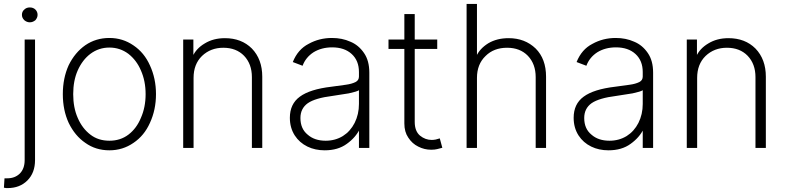

<svg xmlns="http://www.w3.org/2000/svg" viewBox="-39 -752 4018 981"><path d="M101 170Q62 209 0 209H-7Q-7 209 -19 207L-16 159H-1Q37 159 62 135Q87 110 87 66V-550H140V66Q140 131 101 170ZM85 -649Q73 -661 73 -676Q73 -693 85 -703Q96 -714 113 -714Q131 -714 142 -703Q153 -692 153 -676Q153 -662 142 -649Q129 -638 113 -638Q98 -638 85 -649Z M397 -22Q344 -58 312 -124Q282 -189 282 -271Q282 -353 312 -419Q344 -484 397 -521Q451 -558 520 -558Q588 -558 643 -520Q698 -483 727 -418Q758 -351 758 -271Q758 -191 727 -124Q698 -59 643 -22Q588 16 520 16Q450 16 397 -22ZM617 -64Q659 -96 681 -150Q705 -204 705 -271Q705 -338 681 -392Q659 -444 617 -477Q574 -509 520 -509Q466 -509 423 -477Q382 -446 358 -392Q335 -340 335 -271Q335 -202 358 -150Q381 -96 423 -64Q463 -33 520 -33Q576 -33 617 -64Z M897 4V-550H949V-463H945Q963 -504 1007 -530Q1051 -557 1110 -557Q1195 -557 1248 -504Q1301 -449 1301 -360V4H1248V-358Q1248 -425 1208 -467Q1168 -508 1102 -508Q1037 -508 993 -466Q950 -424 950 -354V4Z M1532 -3Q1491 -23 1467 -60Q1442 -99 1442 -150Q1442 -221 1493 -258Q1544 -296 1655 -309L1728 -319Q1758 -323 1778 -333Q1795 -342 1795 -361V-384Q1795 -442 1758 -476Q1721 -510 1658 -510Q1604 -510 1563 -485Q1523 -459 1507 -416L1457 -435Q1483 -500 1538 -528Q1592 -558 1657 -558Q1709 -558 1751 -539Q1793 -522 1821 -481Q1848 -442 1848 -381V4H1795V-94H1800Q1778 -49 1733 -17Q1688 16 1620 16Q1571 16 1532 -3ZM1713 -57Q1751 -81 1773 -124Q1795 -168 1795 -221V-291Q1785 -284 1743 -275Q1720 -271 1660 -262Q1572 -251 1534 -225Q1496 -198 1496 -149Q1496 -94 1533 -64Q1568 -33 1625 -33Q1674 -33 1713 -57Z M2080 -502V-129Q2080 -82 2107 -59Q2134 -37 2167 -37Q2175 -37 2187 -39L2208 -45L2221 3Q2200 9 2194 10Q2182 13 2164 13Q2129 13 2098 -3Q2067 -18 2047 -49Q2027 -78 2027 -121V-502H1946V-550H2027V-680H2080V-550H2195V-502Z M2345 4V-732H2398V-463H2394Q2411 -503 2456 -531Q2500 -557 2560 -557Q2643 -557 2698 -504Q2751 -451 2751 -360V4H2698V-358Q2698 -425 2658 -467Q2618 -508 2552 -508Q2484 -508 2442 -466Q2398 -424 2398 -354V4Z M2982 -3Q2941 -23 2917 -60Q2892 -99 2892 -150Q2892 -221 2943 -258Q2994 -296 3105 -309L3178 -319Q3208 -323 3228 -333Q3245 -342 3245 -361V-384Q3245 -442 3208 -476Q3171 -510 3108 -510Q3054 -510 3013 -485Q2973 -459 2957 -416L2907 -435Q2933 -500 2988 -528Q3042 -558 3107 -558Q3159 -558 3201 -539Q3243 -522 3271 -481Q3298 -442 3298 -381V4H3245V-94H3250Q3228 -49 3183 -17Q3138 16 3070 16Q3021 16 2982 -3ZM3163 -57Q3201 -81 3223 -124Q3245 -168 3245 -221V-291Q3235 -284 3193 -275Q3170 -271 3110 -262Q3022 -251 2984 -225Q2946 -198 2946 -149Q2946 -94 2983 -64Q3018 -33 3075 -33Q3124 -33 3163 -57Z M3470 4V-550H3522V-463H3518Q3536 -504 3580 -530Q3624 -557 3683 -557Q3768 -557 3821 -504Q3874 -449 3874 -360V4H3821V-358Q3821 -425 3781 -467Q3741 -508 3675 -508Q3610 -508 3566 -466Q3523 -424 3523 -354V4Z"/></svg>

Font: Sinter Light
Style: Regular
Weight: 300
Foundry: Adobe & rsms
Version: Version 1.000